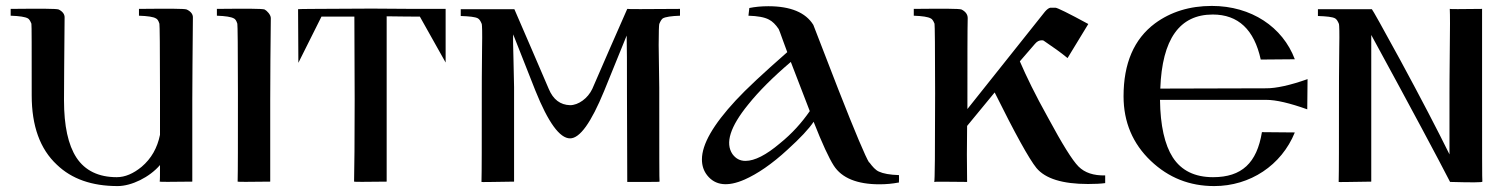

<svg xmlns="http://www.w3.org/2000/svg" viewBox="-20 -614 5073 648"><path d="M631 -553C632 -565 625 -575 610 -582C603 -585 549 -585 449 -584C449 -569 449 -561 449 -561C479 -560 498 -557 506 -552C511 -550 515 -544 518 -534C519 -531 520 -453 520 -300V-159C511 -115 491 -79 458 -51C430 -28 402 -16 374 -16C313 -16 267 -38 238 -82C210 -125 196 -189 196 -276C196 -331 197 -424 198 -553C199 -565 192 -575 178 -582C170 -585 116 -585 16 -584C16 -569 16 -561 16 -561C46 -560 65 -557 74 -552C78 -550 82 -544 86 -534C87 -531 87 -451 87 -292C87 -189 115 -111 172 -58C222 -10 290 14 377 14C424 14 485 -16 520 -57C520 -26 520 -7 519 -1C519 0 556 0 629 -1V-277C629 -340 630 -432 631 -553Z M894 -553C894 -564 881 -578 873 -582C865 -585 811 -585 712 -584C712 -569 712 -561 712 -561C741 -560 760 -557 769 -552C774 -550 778 -544 781 -534C782 -531 783 -453 783 -300C783 -133 783 -33 782 -1C782 0 819 0 892 -1V-277C892 -366 893 -458 894 -554V-553Z M1484 -584C1401 -584 1318 -584 1235 -585C1069 -584 986 -584 986 -583L987 -402L1065 -558H1176L1177 -279C1177 -137 1176 -44 1175 -1C1175 0 1212 0 1285 -1V-559C1340 -558 1377 -558 1397 -558L1484 -403Z M2275 -561C2275 -561 2275 -569 2275 -584C2156 -583 2097 -583 2097 -584C2058 -495 2018 -405 1979 -314C1964 -282 1932 -259 1904 -259C1871 -260 1847 -278 1832 -314C1793 -404 1755 -494 1716 -583H1535C1535 -568 1535 -560 1535 -560C1564 -559 1584 -557 1593 -552C1598 -549 1602 -543 1606 -533C1607 -529 1608 -503 1607 -454C1606 -369 1606 -317 1606 -299C1606 -132 1606 -32 1605 0C1604 1 1640 0 1715 -1V-320C1715 -335 1714 -366 1713 -413C1712 -454 1711 -483 1712 -498L1787 -308C1830 -201 1869 -147 1904 -147C1937 -147 1975 -200 2019 -307L2095 -494C2096 -461 2096 -396 2096 -298L2097 0H2151C2188 0 2206 0 2206 -1C2205 -1 2205 -107 2205 -318C2205 -335 2204 -383 2203 -462C2203 -505 2204 -529 2205 -533C2209 -543 2213 -549 2217 -552C2226 -557 2246 -560 2275 -561Z M3014 -23C2983 -24 2961 -28 2946 -35C2935 -40 2925 -51 2914 -66H2913C2902 -83 2867 -165 2809 -313L2725 -530C2699 -572 2648 -593 2573 -593C2550 -593 2529 -591 2509 -587L2506 -561C2537 -560 2560 -556 2575 -548C2587 -542 2598 -531 2608 -516C2609 -515 2614 -501 2623 -476C2632 -451 2637 -438 2637 -438C2556 -367 2498 -313 2463 -275C2387 -193 2349 -127 2349 -76C2349 -55 2355 -37 2367 -22C2394 12 2436 17 2493 -8C2536 -27 2585 -60 2638 -109C2681 -148 2710 -179 2726 -203C2755 -129 2778 -80 2794 -55C2821 -13 2873 8 2948 8C2971 8 2992 6 3013 2C3013 9 3015 -3 3014 -23ZM2713 -239C2686 -200 2653 -163 2612 -130C2566 -91 2527 -71 2496 -71C2477 -71 2463 -79 2452 -94C2427 -131 2444 -186 2505 -261C2541 -306 2589 -354 2649 -405Z M3710 4C3710 -13 3710 -22 3710 -22C3671 -21 3641 -31 3620 -52C3599 -73 3565 -128 3517 -217C3474 -294 3443 -358 3422 -407L3473 -466L3474 -467C3480 -474 3487 -478 3496 -478C3498 -478 3500 -478 3502 -477C3533 -456 3560 -437 3583 -418L3653 -533C3585 -570 3548 -588 3542 -588H3525C3520 -587 3514 -583 3507 -575L3245 -246C3245 -413 3245 -515 3246 -553C3246 -565 3239 -575 3225 -582C3217 -585 3163 -585 3064 -584C3064 -569 3064 -561 3064 -561C3093 -560 3112 -557 3121 -552C3126 -550 3130 -544 3134 -534C3135 -531 3136 -453 3136 -299C3136 -101 3135 -1 3133 0C3133 -1 3170 -1 3244 0C3243 -60 3243 -123 3244 -189L3337 -302C3406 -163 3453 -78 3478 -47C3508 -11 3566 7 3652 7C3676 7 3695 6 3710 4Z M4393 -347C4334 -326 4287 -316 4254 -316L3896 -315C3902 -482 3961 -565 4073 -565C4159 -565 4213 -514 4235 -413L4350 -414C4309 -523 4203 -594 4070 -594C3995 -594 3931 -574 3878 -535C3807 -482 3772 -400 3772 -289C3772 -202 3803 -129 3864 -71C3924 -14 3995 14 4078 14C4199 14 4305 -56 4350 -167L4239 -168C4222 -64 4171 -16 4074 -16C4013 -16 3967 -38 3938 -83C3911 -125 3896 -190 3895 -277H4253C4287 -277 4333 -266 4392 -245L4393 -347Z M4983 -1C4982 -1 4982 -107 4982 -318C4982 -495 4982 -584 4982 -584C4909 -583 4873 -583 4873 -584C4874 -564 4874 -517 4873 -444C4872 -354 4872 -305 4872 -298V-93C4832 -174 4777 -280 4706 -411C4645 -523 4613 -580 4610 -583H4428V-560C4457 -559 4477 -557 4486 -552C4491 -549 4495 -543 4499 -533C4500 -529 4501 -503 4500 -454C4499 -369 4499 -317 4499 -299C4499 -132 4499 -32 4498 0C4497 1 4533 0 4608 -1V-320C4608 -437 4608 -496 4608 -496C4747 -241 4835 -76 4874 0C4947 2 4983 2 4983 -1Z"/></svg>

Font: GFS Nicefore
Style: Regular
Weight: 400
Designer: George Matthiopoulos
Foundry: George Matthiopoulos
Version: Version 1.0